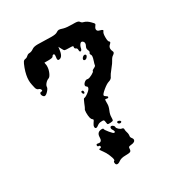

<svg xmlns="http://www.w3.org/2000/svg" viewBox="-181 -797 951 1018"><g transform="rotate(-30 294.5 -288.0)"><path d="M400 -416Q400 -420 406 -438Q412 -456 412 -464Q412 -471 410 -473Q404 -482 409 -487Q414 -492 408 -504Q403 -515 409 -526Q414 -534 414 -542Q414 -550 407 -556Q398 -562 391 -553Q383 -543 381 -530Q378 -517 371 -517Q365 -517 365 -528Q365 -541 357 -543Q349 -547 351 -555Q353 -560 348.5 -561.5Q344 -563 326 -563Q306 -563 301 -565Q296 -567 290 -580L281 -597L278 -575Q272 -536 249 -536Q239 -536 243 -556Q246 -575 239 -575Q232 -575 229 -568Q226 -561 201 -561H175L178 -543V-537Q178 -520 170 -501Q162 -482 153 -478Q141 -474 131.5 -463Q122 -452 122 -443Q122 -434 109.5 -420.5Q97 -407 89 -407Q83 -407 78.5 -413.5Q74 -420 74 -426Q74 -436 84 -436Q94 -436 90 -445Q86 -453 78 -455Q73 -456 69.5 -460.5Q66 -465 64.5 -469.5Q63 -474 61.5 -482.5Q60 -491 59 -494Q56 -508 56 -521Q56 -551 70 -590Q79 -614 84 -621Q89 -628 98 -629Q107 -630 114.5 -637.5Q122 -645 132 -645Q144 -645 158 -655Q169 -663 193 -663Q217 -663 236 -662Q252 -661 275 -661Q302 -661 311 -667Q321 -674 328 -674Q335 -674 353 -668Q371 -663 406 -663H417Q441 -663 446 -655Q452 -645 464 -643Q481 -638 496 -623Q511 -609 511 -604Q511 -600 507 -596Q499 -586 499 -578Q499 -566 513 -563Q528 -559 530.5 -556Q533 -553 528 -547Q522 -540 522 -516Q522 -490 529 -486Q536 -482 525 -472Q514 -463 514 -450Q514 -442 519 -432Q524 -423 511 -414Q500 -408 491 -390Q487 -381 466.5 -355.5Q446 -330 443 -322Q438 -308 420 -303Q406 -299 383 -280Q360 -261 360 -254Q360 -249 370 -243Q379 -238 376.5 -233Q374 -228 364 -231Q357 -233 356 -230Q355 -227 355 -209V-204Q355 -189 346.5 -169.5Q338 -150 338 -134Q338 -117 335.5 -114Q333 -111 319 -110Q306 -109 303 -111Q300 -113 299 -125Q298 -136 295 -138.5Q292 -141 281 -140Q266 -140 256 -132Q246 -124 241 -124Q233 -124 233 -134Q233 -143 241 -154Q249 -165 249.5 -168Q250 -171 245 -175Q234 -182 234 -221Q234 -238 239 -243Q241 -245 250.5 -269Q260 -293 264 -293Q273 -293 291.5 -307.5Q310 -322 310 -332Q310 -338 305 -340Q300 -343 300 -348Q300 -356 308.5 -364Q317 -372 326 -372Q329 -372 331 -371H333Q342 -371 358.5 -380Q375 -389 375 -394Q375 -399 387.5 -404.5Q400 -410 400 -416ZM370 -466Q361 -466 361 -473Q361 -479 367 -485Q373 -491 379 -491Q383 -491 386 -488Q390 -483 383.5 -474.5Q377 -466 370 -466ZM267 -324Q265 -332 273 -332Q280 -332 280 -322Q280 -314 275 -314Q269 -314 267 -324ZM263 -104Q271 -104 271 -100Q271 -94 287.5 -74Q304 -54 309 -54Q322 -54 309 -74Q306 -78 306 -83Q306 -93 314 -93Q319 -93 323 -89Q330 -84 330 -77Q330 -71 339 -62.5Q348 -54 357 -53Q367 -52 366 -40Q366 -33 369 -24Q372 -15 372 -9V-3Q369 9 377 17Q382 24 382 28Q382 44 356 46Q344 47 341 49.5Q338 52 338 60Q338 73 331 76.5Q324 80 301 80Q275 80 261 90Q248 100 239 98Q232 96 231 86Q230 76 236 74Q238 74 238 69Q238 59 229 38Q220 17 210 4Q197 -13 197 -17Q197 -20 204 -20Q211 -20 211 -27Q211 -34 204 -34Q196 -34 196 -42Q196 -51 207 -48Q209 -47 214 -47Q231 -47 231 -72Q231 -88 239 -96Q247 -104 263 -104ZM351 -91Q350 -98 357 -98Q368 -97 372 -89Q372 -84 367 -82.5Q362 -81 357 -83.5Q352 -86 351 -91Z"/></g></svg>

Font: Senatorium Sm3
Style: Regular
Weight: 400
Designer: crossinguard
Version: Version 001.006